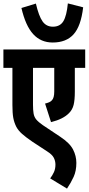

<svg xmlns="http://www.w3.org/2000/svg" viewBox="-20 -913 521 1129"><path d="M481 -514H420V-374Q420 -325 413 -296.5Q406 -268 386 -248Q351 -212 280 -195L245 -304Q258 -307 268.5 -311.5Q279 -316 285 -323Q299 -337 299 -375V-514H174V-298Q174 -266 177.5 -245.5Q181 -225 193.5 -210Q206 -195 232 -177L334 -109Q390 -72 409.5 -34Q429 4 429 45Q429 92 413 127Q397 162 374 196L275 136Q288 119 297 99.5Q306 80 306 55Q306 34 296.5 15Q287 -4 257 -23L170 -80Q132 -106 110 -125.5Q88 -145 76 -167Q63 -193 58 -220.5Q53 -248 53 -296V-514H0V-622H481ZM469 -870Q456 -759 412.5 -711Q369 -663 290 -663Q220 -663 175 -712.5Q130 -762 106 -866L191 -892Q208 -819 230 -787.5Q252 -756 291 -756Q333 -756 352.5 -788Q372 -820 379 -893Z"/></svg>

Font: Noto Sans Devanagari UI ExtraCondensed
Style: Bold
Weight: 700
Width: 2
Designer: Jelle Bosma - Monotype Design Team
Foundry: Monotype Imaging Inc.
Version: Version 2.004